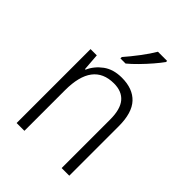

<svg xmlns="http://www.w3.org/2000/svg" viewBox="-220 -964 977 977"><g transform="rotate(45 268.0 -475.5)"><path d="M296 -635Q375 -635 417 -590Q459 -545 459 -449V-93H404V-442Q404 -516 374.5 -551Q345 -586 288 -586Q136 -586 136 -385V-93H80V-625H125L132 -533H136Q155 -576 195 -605.5Q235 -635 296 -635ZM398 -850Q383 -829 359 -801Q335 -773 308 -745.5Q281 -718 258 -699H221V-709Q250 -742 281 -783Q312 -824 332 -858H398Z"/></g></svg>

Font: Noto Sans Telugu UI SemiCondensed Light
Style: Regular
Weight: 300
Width: 4
Designer: Jelle Bosma - Monotype Design Team
Foundry: Monotype Imaging Inc.
Version: Version 2.005; ttfautohint (v1.8.4.7-5d5b)